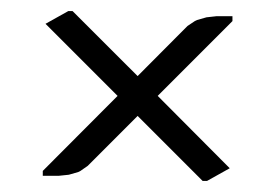

<svg xmlns="http://www.w3.org/2000/svg" viewBox="-20 -414 496 346"><path d="M57.1 -97.2V-106L191.9 -241.2L62 -371.1L103 -394H110.8L228 -276.9L317.9 -367.2L331.1 -376L335 -377.9L352.1 -382.8L370.1 -384.8H398.9V-376L264.2 -241.2L394 -110.8L353 -87.9H345.2L228 -205.1L138.2 -115.2L125 -106L121.1 -104L104 -99.1L85.9 -97.2Z"/></svg>

Font: Petahja
Style: Regular
Weight: 400
Designer: T. Christopher White
Version: Version 1.1